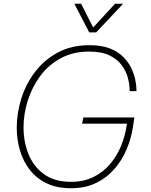

<svg xmlns="http://www.w3.org/2000/svg" viewBox="-20 -990 801 1020"><path d="M357 10Q282 10 228 -16Q174 -42 138.5 -87.5Q103 -133 86 -191Q69 -249 69 -312Q69 -390 93.5 -467.5Q118 -545 167 -609Q216 -673 288 -711.5Q360 -750 455 -750Q520 -750 564 -732.5Q608 -715 635.5 -687Q663 -659 677.5 -628Q692 -597 698 -569Q704 -541 704.5 -523.5Q705 -506 705 -506H669Q669 -506 668 -527Q667 -548 658.5 -579.5Q650 -611 627.5 -642.5Q605 -674 563 -695Q521 -716 453 -716Q368 -716 302.5 -680.5Q237 -645 193.5 -586Q150 -527 127.5 -455.5Q105 -384 105 -313Q105 -237 131.5 -171Q158 -105 214 -64.5Q270 -24 357 -24Q424 -24 476 -49.5Q528 -75 564.5 -118Q601 -161 623 -214.5Q645 -268 653 -325L657 -354L685 -333H416L423 -366H694L686 -314Q677 -255 653 -197.5Q629 -140 588.5 -93Q548 -46 490.5 -18Q433 10 357 10ZM491 -818H454L375 -970H411L481 -832H464L591 -970H634Z"/></svg>

Font: Be Vietnam Pro Variable Thin
Style: Italic
Weight: 100
Italic angle: -12°
Designer: Lam Bao, Tony Le, Vietanh Nguyen
Foundry: Yellow Type Foundry
Version: Version 1.002